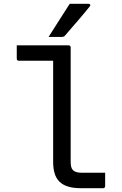

<svg xmlns="http://www.w3.org/2000/svg" viewBox="-20 -988 640 1008"><path d="M68 -750Q95 -750 122.5 -750Q150 -750 177 -750Q204 -750 231 -750Q258 -750 285 -750Q312 -750 340 -750Q344 -750 346 -748.5Q348 -747 349.5 -745Q351 -743 351 -739Q351 -693 351 -633Q351 -573 351 -506.5Q351 -440 351 -374Q351 -308 351 -248Q351 -188 351 -142Q351 -124 353.5 -113Q356 -102 363 -95Q371 -87 383 -84Q395 -81 412 -81Q439 -81 465 -81Q491 -81 517 -81H532Q532 -64 532 -46.5Q532 -29 532 -11Q532 -7 530.5 -5Q529 -3 527 -1.5Q525 0 521 0Q510 0 489.5 0Q469 0 446.5 0Q424 0 404 0Q365 0 337.5 -8.5Q310 -17 292.5 -34Q275 -51 267 -77Q259 -103 259 -138Q259 -178 259 -231.5Q259 -285 259 -344Q259 -403 259 -462.5Q259 -522 259 -575.5Q259 -629 259 -669H245Q218 -669 190 -669Q162 -669 134 -669Q106 -669 79 -669Q74 -669 71 -672Q68 -675 68 -680Q68 -697 68 -714.5Q68 -732 68 -750ZM346 -968Q371 -968 385 -968Q399 -968 411.5 -968Q424 -968 445 -968Q451 -968 453.5 -963.5Q456 -959 451 -954Q433 -932 419 -915Q405 -898 391.5 -882.5Q378 -867 361.5 -848Q345 -829 322 -802Q320 -799 315.5 -796.5Q311 -794 305 -794Q288 -794 277 -794Q266 -794 256 -794Q246 -794 235 -794Q255 -825 272.5 -853Q290 -881 308.5 -909.5Q327 -938 346 -968Z"/></svg>

Font: Recursive Monospace
Style: Regular
Weight: 400
Version: Version 1.047